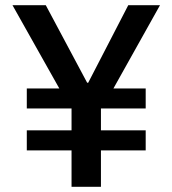

<svg xmlns="http://www.w3.org/2000/svg" viewBox="-20 -718 662 738"><path d="M368 -140V0H255V-140H83V-217H255V-301H83V-378H208L28 -698H156L315 -400H319L473 -698H595L416 -378H540V-301H368V-217H540V-140Z"/></svg>

Font: IBMPlexSans-Medium
Style: Regular
Weight: 500
Designer: Mike Abbink, Paul van der Laan, Pieter van Rosmalen
Foundry: Bold Monday
Version: Version 3.1